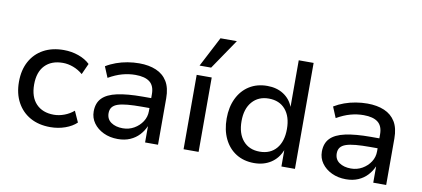

<svg xmlns="http://www.w3.org/2000/svg" viewBox="-70 -1004 2768 1258"><g transform="rotate(10 1314.0 -374.5)"><path d="M310 9Q233 9 176.5 -22.5Q120 -54 88.5 -112Q57 -170 57 -248Q57 -327 88.5 -384.5Q120 -442 177 -473Q234 -504 311 -504Q363 -504 409.5 -487.5Q456 -471 486 -442L453 -369Q424 -394 389 -407Q354 -420 320 -420Q244 -420 201 -375.5Q158 -331 158 -248Q158 -165 201 -120Q244 -75 319 -75Q353 -75 388 -88Q423 -101 451 -125L484 -52Q455 -24 408.5 -7.5Q362 9 310 9Z M759 9Q706 9 664 -11Q622 -31 597.5 -65Q573 -99 573 -142Q573 -198 605 -231Q637 -264 703.5 -278.5Q770 -293 874 -293H945V-227H879Q824 -227 784.5 -223.5Q745 -220 720 -211.5Q695 -203 683 -187.5Q671 -172 671 -148Q671 -108 701.5 -87Q732 -66 779 -66Q820 -66 854 -85.5Q888 -105 908.5 -136.5Q929 -168 929 -206V-319Q929 -375 897 -400Q865 -425 802 -425Q758 -425 714.5 -413Q671 -401 624 -374L594 -446Q625 -465 661 -478Q697 -491 736 -497.5Q775 -504 813 -504Q878 -504 926 -483.5Q974 -463 1000 -420.5Q1026 -378 1026 -309V0H940V-107H939Q925 -75 900.5 -48.5Q876 -22 840.5 -6.5Q805 9 759 9Z M1196 0V-495H1296V0ZM1204 -558 1308 -758H1417L1281 -558Z M1666 9Q1597 9 1546 -23Q1495 -55 1467 -113Q1439 -171 1439 -248Q1439 -324 1467 -382Q1495 -440 1546 -472Q1597 -504 1665 -504Q1728 -504 1773 -475Q1818 -446 1838 -395V-705H1937V0H1847V-107H1846Q1824 -52 1777 -21.5Q1730 9 1666 9ZM1689 -71Q1760 -71 1800 -118Q1840 -165 1840 -248Q1840 -330 1800 -377Q1760 -424 1689 -424Q1620 -424 1579 -377Q1538 -330 1538 -248Q1538 -165 1578.5 -118Q1619 -71 1689 -71Z M2277 9Q2224 9 2182 -11Q2140 -31 2115.5 -65Q2091 -99 2091 -142Q2091 -198 2123 -231Q2155 -264 2221.5 -278.5Q2288 -293 2392 -293H2463V-227H2397Q2342 -227 2302.5 -223.5Q2263 -220 2238 -211.5Q2213 -203 2201 -187.5Q2189 -172 2189 -148Q2189 -108 2219.5 -87Q2250 -66 2297 -66Q2338 -66 2372 -85.5Q2406 -105 2426.5 -136.5Q2447 -168 2447 -206V-319Q2447 -375 2415 -400Q2383 -425 2320 -425Q2276 -425 2232.5 -413Q2189 -401 2142 -374L2112 -446Q2143 -465 2179 -478Q2215 -491 2254 -497.5Q2293 -504 2331 -504Q2396 -504 2444 -483.5Q2492 -463 2518 -420.5Q2544 -378 2544 -309V0H2458V-107H2457Q2443 -75 2418.5 -48.5Q2394 -22 2358.5 -6.5Q2323 9 2277 9Z"/></g></svg>

Font: Nunito Sans 12pt ExtraLight 8pt Medium
Style: Regular
Weight: 500
Version: Version 3.101;gftools[0.9.27]